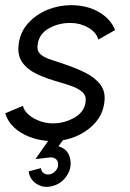

<svg xmlns="http://www.w3.org/2000/svg" viewBox="-52 -537 502 744"><path d="M142 9.5Q101 8 64.5 -5.8Q28 -19.5 2.5 -43.2Q-23 -67 -31.5 -98L37 -127Q43 -99.5 78 -79.2Q113 -59 153 -59Q196 -59 234 -79.8Q272 -100.5 279 -137Q284 -163 269.5 -177.8Q255 -192.5 230.5 -201.5Q206 -210.5 180.5 -218Q130.5 -231.5 92.2 -249.5Q54 -267.5 34.2 -295.5Q14.5 -323.5 20.5 -367Q26.5 -413 56.8 -446.8Q87 -480.5 131.2 -498.8Q175.5 -517 223.5 -517Q284.5 -517 330.5 -490.8Q376.5 -464.5 394 -420.5L329 -383.5Q321.5 -411.5 290.8 -429.5Q260 -447.5 224 -448Q178 -449 139.8 -428.5Q101.5 -408 94.5 -368.5Q89.5 -342 103.2 -328.5Q117 -315 142.5 -306.8Q168 -298.5 198.5 -288Q242 -273.5 279.5 -254.8Q317 -236 337.8 -208Q358.5 -180 352 -138Q346 -92.5 314.5 -58.5Q283 -24.5 237.2 -6.5Q191.5 11.5 142 9.5ZM151 184Q117.5 193 90.5 176Q63.5 159 59 127L106.5 114.5Q107.5 127.5 118.2 134.5Q129 141.5 143 138Q157 134 165.8 122.2Q174.5 110.5 173 97.5Q172.5 84 162 77.5Q151.5 71 137 73.5L85.5 79.5L161.5 -30L201 -6L174.5 30Q215.5 41.5 221 85Q225.5 117 205.2 146.2Q185 175.5 151 184Z"/></svg>

Font: Urbanist
Style: Italic
Weight: 400
Italic angle: -8°
Designer: Corey Hu
Foundry: Corey Hu
Version: Version 1.330; ttfautohint (v1.8.4.7-5d5b)